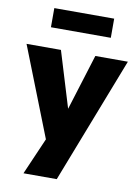

<svg xmlns="http://www.w3.org/2000/svg" viewBox="-114 -774 738 1017"><g transform="rotate(10 254.5 -265.0)"><path d="M85 180 188 -57V26L-18 -498H167L267 -170H250L352 -498H527L264 180ZM94 -607V-710H416V-607Z"/></g></svg>

Font: Nunito Sans 10pt SemiCondensed Black
Style: Regular
Weight: 900
Width: 4
Designer: Vernon Adams
Foundry: Vernon Adams
Version: Version 3.101;gftools[0.9.27]